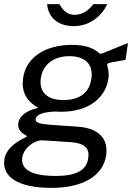

<svg xmlns="http://www.w3.org/2000/svg" viewBox="-28 -742 642 933"><path d="M493 -722H426C406 -697 378 -670 335 -670C290 -670 273 -702 261 -722H201C206 -658 253 -615 331 -615C411 -615 469 -668 493 -722ZM221 171C379 171 474 110 488 12C498 -66 456 -120 344 -127C298 -130 261 -132 236 -134C167 -139 143 -144 145 -164C148 -181 171 -198 242 -200C249 -199 262 -199 270 -199C411 -199 487 -274 499 -361C503 -389 497 -409 494 -419C491 -431 492 -435 514 -439C536 -443 551 -445 582 -451L594 -533C557 -518 511 -500 480 -487C472 -483 460 -478 455 -483C425 -509 387 -524 322 -524C194 -524 98 -465 84 -361C76 -299 97 -253 158 -218C98 -205 65 -176 61 -144C57 -117 71 -98 97 -85C104 -81 104 -77 95 -74C36 -46 -1 -11 -7 34C-19 117 60 171 221 171ZM280 -256C201 -256 162 -294 170 -360C179 -427 231 -469 309 -469C388 -469 426 -428 416 -360C407 -293 361 -256 280 -256ZM244 113C130 113 72 84 80 24C87 -25 143 -63 180 -60L319 -51C385 -46 408 -19 401 25C394 85 343 113 244 113Z"/></svg>

Font: United Sans
Style: Italic
Weight: 400
Italic angle: -8°
Designer: Pablo Impallari, Rodrigo Fuenzalida (Modified by Dan O. Williams)
Version: Version 1.000;PS 001.000;hotconv 1.0.88;makeotf.lib2.5.64775